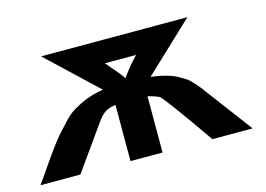

<svg xmlns="http://www.w3.org/2000/svg" viewBox="-71 -601 1009 729"><g transform="rotate(-15 433.5 -236.0)"><path d="M7 0Q21 -19 50 -61.5Q79 -104 103.5 -136.5Q128 -169 153 -194L152 -193Q171 -215 187.5 -229.5Q204 -244 243 -263Q282 -282 330 -289L136 -472H711L517 -289Q540 -287 560.5 -282Q581 -277 595.5 -272Q610 -267 624.5 -258.5Q639 -250 647 -245Q655 -240 665.5 -229Q676 -218 679 -214.5Q682 -211 691 -200Q700 -189 700 -188L841 0H683Q552 -188 532 -206Q513 -215 487 -221V0H361V-221Q334 -217 319.5 -207.5Q305 -198 289 -176L164 0ZM363 -384Q418 -321 424 -309L434 -323Q461 -359 486 -384Z"/></g></svg>

Font: Coval
Style: Black
Weight: 1000
Foundry: Context Ltd
Version: Version 001.000